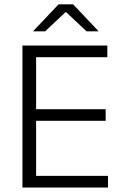

<svg xmlns="http://www.w3.org/2000/svg" viewBox="-20 -844 558 864"><path d="M81 0V-639H142.5V0ZM100 0V-52.5H466V0ZM116 -300.5V-352.5H455.5V-300.5ZM99 -586.5V-639H463V-586.5ZM243.5 -824.5H309L423 -704V-703H369.5L278 -789H274.5L183 -703H129.5V-704Z"/></svg>

Font: Anek Telugu Medium Light
Style: Regular
Weight: 300
Version: Version 1.003